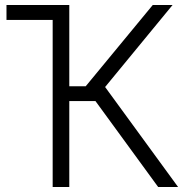

<svg xmlns="http://www.w3.org/2000/svg" viewBox="-20 -747 751 767"><path d="M611.8 0 361.3 -343.3H256.8V0H190.4V-667.5H5.9V-727.1H256.8V-402.3H322.3L590.3 -727.1H669.4L399.9 -399.4L691.4 0Z"/></svg>

Font: Interop Light
Style: Regular
Weight: 300
Designer: Rasmus Andersson, Google, Jang Haemin
Foundry: jhaemin
Version: Version 1.007